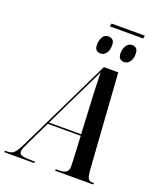

<svg xmlns="http://www.w3.org/2000/svg" viewBox="-232 -1095 1005 1203"><g transform="rotate(20 271.0 -493.5)"><path d="M522 -987 518 -967H296L300 -987ZM456 -787Q438 -787 427 -797.5Q416 -808 416 -833Q416 -861 430 -883Q444 -905 468 -905Q486 -905 496.5 -894.5Q507 -884 507 -860Q507 -824 491.5 -805.5Q476 -787 456 -787ZM299 -787Q280 -787 269.5 -797.5Q259 -808 259 -833Q259 -861 272 -883Q285 -905 310 -905Q328 -905 339 -894.5Q350 -884 350 -861Q350 -824 334.5 -805.5Q319 -787 299 -787ZM-57 0 -54 -10H-39Q-22 -10 -9 -16Q4 -22 17 -40Q30 -58 48 -96L348 -714H444L486 -101Q489 -48 496.5 -29Q504 -10 528 -10H539L536 0H282L285 -10H306Q334 -10 351 -20Q368 -30 368 -58Q368 -66 367.5 -75Q367 -84 367 -94L359 -260H139L63 -102Q54 -83 47 -67Q40 -51 40 -39Q40 -22 60 -16Q80 -10 126 -10H146L143 0ZM240 -470 144 -270H358L348 -471Q346 -501 344.5 -539.5Q343 -578 342 -615Q341 -652 340 -677Q324 -640 299.5 -591.5Q275 -543 240 -470Z"/></g></svg>

Font: Noto Serif Display ExtraCondensed SemiBold
Style: Italic
Weight: 600
Width: 2
Italic angle: -12°
Designer: Monotype Design Team
Foundry: Monotype Imaging Inc.
Version: Version 2.009